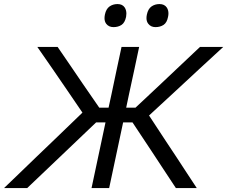

<svg xmlns="http://www.w3.org/2000/svg" viewBox="-44 -950 1148 970"><path d="M-23.5 0Q9 -31 51.5 -72Q94 -113 138.5 -156Q183 -198.5 222 -236L372.5 -381L295.5 -494Q258.5 -547.5 221.5 -602Q184 -656 144.5 -713H247Q285.5 -657 314.5 -614.5Q343.5 -571.5 373 -528.5L457.5 -406H504.5L519.5 -475Q533.5 -541.5 545.2 -597.2Q557 -653 570 -713H659Q646 -653 634.5 -597.5Q622.5 -541.5 608 -475L593.5 -406H640.5L770 -527.5Q816.5 -571.5 861.8 -614.2Q907 -657 966.5 -713H1084Q1022 -656 963.5 -602Q905 -547.5 846.5 -493.5L709 -366.5L795 -235.5Q820 -198 848 -155.5Q876 -112.5 902.8 -71.8Q929.5 -31 950 0H844.5Q810 -52 780.5 -97Q751 -142 722 -186L625.5 -331.5H578L557.5 -235Q543.5 -169.5 531.8 -114.2Q520 -59 507.5 0H418.5Q431 -59 442.8 -114.2Q454.5 -169.5 468.5 -235L489 -331.5H441.5L291.5 -188.5Q244 -143 196 -97.5Q148 -52 93.5 0ZM705 -830Q696 -841.5 696 -858.5Q696 -867 698 -876.5Q704 -905 721.2 -917.2Q738.5 -929.5 762 -929.5Q787 -929.5 799 -911.5Q807 -899 807 -882Q807 -874 805 -865Q799.5 -835.5 782.2 -824.2Q765 -813 741.5 -813Q718 -813 705 -830ZM529.5 -813Q505.5 -813 492.5 -830Q484 -841.5 484 -858Q484 -866.5 486 -876.5Q492 -905 509.2 -917.2Q526.5 -929.5 550 -929.5Q575 -929.5 586.5 -911.5Q594.5 -898.5 594.5 -881Q594.5 -873.5 593 -865Q587 -835.5 570 -824.2Q553 -813 529.5 -813Z"/></svg>

Font: Heraclito
Style: Italic
Weight: 400
Italic angle: -12°
Designer: Kostas Bartsokas (font) & Cristiano Sobral (main changes)
Foundry: Kostas Bartsokas (font) & Cristiano Sobral (main changes)
Version: Version 1.00;July 8, 2020;FontCreator 13.0.0.2655 64-bit